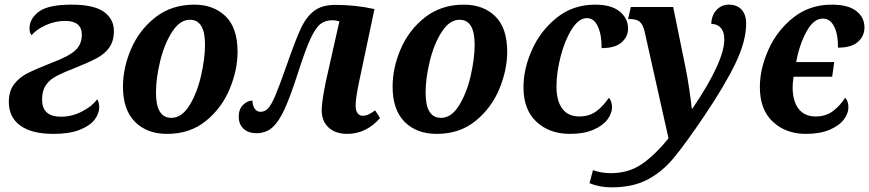

<svg xmlns="http://www.w3.org/2000/svg" viewBox="-20 -566 3739 826"><path d="M18 -127Q18 -174 40.5 -203.5Q63 -233 97.5 -250.5Q132 -268 205 -297Q275 -323 303.5 -349Q332 -375 332 -416Q332 -476 261 -476Q217 -476 177.5 -458Q138 -440 116 -415Q112 -418 109.5 -426Q107 -434 107 -444Q107 -486 147.5 -516Q188 -546 288 -546Q384 -546 427 -515Q470 -484 470 -433Q470 -390 450.5 -362Q431 -334 395 -315Q359 -296 289 -268Q242 -250 215.5 -234.5Q189 -219 175 -196Q161 -173 161 -137Q161 -102 180.5 -83Q200 -64 244 -64Q290 -64 334 -87Q378 -110 398 -139Q401 -136 404 -126Q407 -116 407 -106Q407 -77 387 -51Q367 -25 323 -7.5Q279 10 210 10Q116 10 67 -26Q18 -62 18 -127Z M509 -193Q509 -274 544 -355.5Q579 -437 648.5 -491.5Q718 -546 816 -546Q899 -546 950.5 -496Q1002 -446 1002 -343Q1002 -265 968 -183Q934 -101 865.5 -45.5Q797 10 699 10Q612 10 560.5 -42Q509 -94 509 -193ZM862 -374Q862 -481 797 -481Q754 -481 720.5 -429Q687 -377 669 -303Q651 -229 651 -167Q651 -59 717 -59Q762 -59 795 -112.5Q828 -166 845 -240.5Q862 -315 862 -374Z M1364 -91Q1364 -129 1382 -216L1440 -474Q1425 -479 1411 -479Q1380 -479 1359 -463Q1338 -447 1316.5 -401Q1295 -355 1264 -259Q1230 -153 1205 -98Q1180 -43 1152 -18Q1124 7 1083 7Q1048 7 1027.5 -12.5Q1007 -32 1007 -64Q1007 -96 1025.5 -114.5Q1044 -133 1066 -133Q1066 -114 1075 -99.5Q1084 -85 1101 -85Q1119 -85 1133 -99.5Q1147 -114 1164 -154Q1181 -194 1210 -276Q1250 -391 1273.5 -442Q1297 -493 1331 -519Q1365 -545 1423 -545Q1509 -545 1591 -527L1524 -210Q1510 -144 1510 -111Q1510 -91 1518 -79.5Q1526 -68 1540 -68Q1553 -68 1565 -73.5Q1577 -79 1594 -91L1615 -58Q1555 10 1474 10Q1423 10 1393.5 -17.5Q1364 -45 1364 -91Z M1669 -193Q1669 -274 1704 -355.5Q1739 -437 1808.5 -491.5Q1878 -546 1976 -546Q2059 -546 2110.5 -496Q2162 -446 2162 -343Q2162 -265 2128 -183Q2094 -101 2025.5 -45.5Q1957 10 1859 10Q1772 10 1720.5 -42Q1669 -94 1669 -193ZM2022 -374Q2022 -481 1957 -481Q1914 -481 1880.5 -429Q1847 -377 1829 -303Q1811 -229 1811 -167Q1811 -59 1877 -59Q1922 -59 1955 -112.5Q1988 -166 2005 -240.5Q2022 -315 2022 -374Z M2232 -191Q2232 -270 2269 -352.5Q2306 -435 2376 -490.5Q2446 -546 2540 -546Q2610 -546 2646 -516.5Q2682 -487 2682 -443Q2682 -408 2654 -383.5Q2626 -359 2568 -359Q2569 -414 2552.5 -451Q2536 -488 2505 -488Q2470 -488 2440 -440.5Q2410 -393 2392 -323.5Q2374 -254 2374 -194Q2374 -132 2399 -98.5Q2424 -65 2472 -65Q2515 -65 2545 -87Q2575 -109 2599 -145Q2605 -140 2609 -129Q2613 -118 2613 -105Q2613 -78 2593 -51.5Q2573 -25 2532 -7.5Q2491 10 2432 10Q2344 10 2288 -42Q2232 -94 2232 -191Z M2516 222 2531 166Q2567 179 2608 179Q2684 179 2741 140Q2798 101 2856 29L2753 -431Q2746 -461 2732 -472.5Q2718 -484 2691 -484H2682L2694 -536H2876L2929 -276Q2937 -238 2945.5 -180.5Q2954 -123 2956 -99H2959Q3096 -301 3096 -397Q3096 -429 3081 -446Q3066 -463 3040 -463Q3041 -500 3062.5 -523Q3084 -546 3115 -546Q3151 -546 3170.5 -524.5Q3190 -503 3190 -464Q3190 -390 3145 -295.5Q3100 -201 3009 -66Q2928 54 2877.5 114.5Q2827 175 2764 207.5Q2701 240 2611 240Q2559 240 2516 222Z M3249 -191Q3249 -270 3286 -352.5Q3323 -435 3393 -490.5Q3463 -546 3558 -546Q3629 -546 3664 -518.5Q3699 -491 3699 -448Q3699 -411 3671 -386Q3643 -361 3585 -361Q3586 -416 3569 -451Q3552 -486 3520 -486Q3480 -486 3449.5 -430Q3419 -374 3405 -299H3569L3560 -236H3394Q3390 -208 3390 -191Q3390 -131 3415.5 -98Q3441 -65 3489 -65Q3532 -65 3562 -87Q3592 -109 3616 -145Q3622 -140 3626 -129Q3630 -118 3630 -105Q3630 -78 3610 -51.5Q3590 -25 3548.5 -7.5Q3507 10 3447 10Q3361 10 3305 -42Q3249 -94 3249 -191Z"/></svg>

Font: Noto Serif Narrow
Style: Bold Italic
Weight: 700
Width: 4
Italic angle: -12°
Designer: Monotype Design Team
Foundry: Monotype Imaging Inc.
Version: Version 1.001